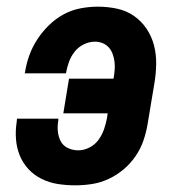

<svg xmlns="http://www.w3.org/2000/svg" viewBox="-20 -548 540 576"><path d="M206 8Q179 8 153.5 4Q128 0 105.5 -11Q83 -22 66 -40Q49 -58 39.5 -81Q30 -104 28 -130Q26 -156 30 -182L31 -192H155V-187Q152 -171 153.5 -154.5Q155 -138 162 -124.5Q169 -111 183.5 -104Q198 -97 215 -97Q232 -97 248.5 -105.5Q265 -114 275.5 -128.5Q286 -143 292 -160Q298 -177 301 -194L303 -208H170L187 -312H320L321 -314Q323 -326 324 -338.5Q325 -351 323.5 -363Q322 -375 318 -386Q314 -397 306.5 -405.5Q299 -414 288 -418.5Q277 -423 265 -423Q248 -423 231.5 -415Q215 -407 204 -393Q193 -379 187 -362.5Q181 -346 178 -329V-328H54L55 -331Q59 -357 68 -382Q77 -407 92 -430Q107 -453 127 -472.5Q147 -492 171 -505Q195 -518 221.5 -523Q248 -528 273 -528Q303 -528 331 -522Q359 -516 381.5 -500.5Q404 -485 419.5 -462Q435 -439 442 -412Q449 -385 448.5 -355.5Q448 -326 443 -297L423 -177Q419 -152 410.5 -127Q402 -102 387 -80Q372 -58 351.5 -40.5Q331 -23 306.5 -11.5Q282 0 256.5 4Q231 8 206 8Z"/></svg>

Font: Iosevka Extrabold
Style: Italic
Weight: 800
Italic angle: -9°
Monospace: yes
Designer: Belleve Invis
Foundry: Belleve Invis
Version: Version 32.5.0; ttfautohint (v1.8.4)